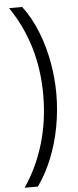

<svg xmlns="http://www.w3.org/2000/svg" viewBox="-65 -832 439 1081"><g transform="rotate(-5 154.0 -291.5)"><path d="M253 -296Q253 -201 235.5 -108Q218 -15 184.5 67.5Q151 150 104 216H29Q103 107 141 -22.5Q179 -152 179 -295Q179 -439 141.5 -564.5Q104 -690 30 -799H104Q155 -731 188 -647Q221 -563 237 -473Q253 -383 253 -296Z"/></g></svg>

Font: Noto Sans Sinhala ExtraCondensed
Style: Regular
Weight: 400
Width: 2
Designer: Jelle Bosma - Monotype Design Team
Foundry: Monotype Imaging Inc.
Version: Version 2.006; ttfautohint (v1.8.4.7-5d5b)